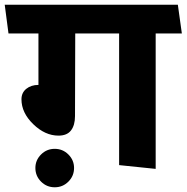

<svg xmlns="http://www.w3.org/2000/svg" viewBox="-31 -700 791 814"><path d="M629 16 474 0V-558H288Q288 -471 287.5 -383Q287 -295 287 -208Q287 -169 270 -147Q253 -125 217 -125Q160 -125 110 -173.5Q60 -222 60 -279Q60 -307 80.5 -323.5Q101 -340 132 -340V-558H5Q1 -589 -3 -619Q-7 -649 -11 -680H723L740 -558H629ZM119 12Q119 -21 143 -45Q167 -69 201 -69Q235 -69 259 -45Q283 -21 283 12Q283 46 259 70Q235 94 201 94Q167 94 143 70Q119 46 119 12Z"/></svg>

Font: Palanquin Dark Medium
Style: Regular
Weight: 500
Designer: Pria Ravichandran
Version: Version 1.001